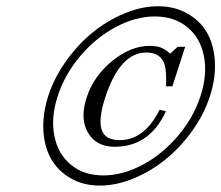

<svg xmlns="http://www.w3.org/2000/svg" viewBox="-20 -576 701 608"><path d="M505.4 -223.6Q453.6 -110.8 342.3 -111.3Q285.2 -111.3 258.8 -155.5Q232.4 -199.7 254.4 -267.3Q276.4 -335 335.2 -382.8Q394 -430.7 453.6 -430.7Q474.6 -430.7 488.3 -425.8Q502 -420.9 519 -406.2L542.5 -427.7H566.4L525.9 -302.7H505.9Q507.3 -349.1 502 -368.7Q490.7 -409.7 443.4 -409.7Q359.4 -409.7 313 -266.6Q291 -198.7 301.8 -165.5Q312.5 -132.3 358.9 -132.3Q437.5 -132.3 485.4 -228.5ZM543.7 -145.8Q592.8 -203.6 615 -272Q637.2 -340.3 625.7 -398.4Q614.3 -456.5 573 -490.2Q531.7 -523.9 470.5 -523.9Q409.2 -523.9 346.2 -490.2Q283.2 -456.5 234.1 -398.4Q185.1 -340.3 162.8 -272Q140.6 -203.6 152.1 -145.8Q163.6 -87.9 204.6 -54.2Q245.6 -20.5 307.1 -20.5Q368.7 -20.5 431.6 -54.2Q494.6 -87.9 543.7 -145.8ZM660.4 -382.3Q663.6 -329.6 645 -272Q626.5 -214.4 588.9 -161.9Q551.3 -109.4 504.6 -71.5Q458 -33.7 403.1 -11Q348.1 11.7 296.4 11.7Q244.6 11.7 204.6 -11Q164.6 -33.7 142.6 -71.5Q120.6 -109.4 117.4 -161.9Q114.3 -214.4 132.8 -272Q151.4 -329.6 189 -382.3Q226.6 -435.1 272.9 -472.9Q319.3 -510.7 374 -533.4Q428.7 -556.2 480.7 -556.2Q532.7 -556.2 573 -533.4Q613.3 -510.7 635.3 -472.9Q657.2 -435.1 660.4 -382.3Z"/></svg>

Font: RIT Rachana
Style: Italic
Weight: 400
Designer: Hussain KH
Version: 1.5.2